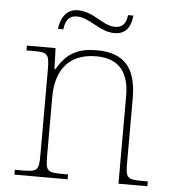

<svg xmlns="http://www.w3.org/2000/svg" viewBox="-51 -747 719 794"><g transform="rotate(5 308.5 -350.0)"><path d="M399 -619C452 -619 467 -659 471 -698H449C445 -671 436 -645 399 -645C347 -645 308 -700 241 -700C186 -700 169 -651 165 -616H187C191 -643 199 -674 239 -674C292 -674 337 -619 399 -619ZM38 0H259V-20H243C170 -20 166 -24 166 -94V-334C166 -423 202 -517 333 -517C434 -517 470 -454 470 -365V0H590V-20H575C502 -20 498 -24 498 -94V-357C498 -482 448 -542 333 -542C259 -542 209 -520 169 -449H165L162 -536H43V-516H71C131 -516 138 -511 138 -442V-94C138 -24 134 -20 61 -20H38Z"/></g></svg>

Font: Noto Serif Gurmukhi Thin
Style: Regular
Weight: 100
Designer: Vaibhav Singh and the Monotype Design Team
Foundry: Monotype Imaging Inc.
Version: Version 2.004